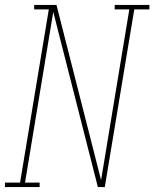

<svg xmlns="http://www.w3.org/2000/svg" viewBox="-57 -755 623 775"><path d="M-37 0V-18H24L140 -717H81V-735H171L351 -28L465 -717H406V-735H546V-717H485L366 0H338L158 -707L44 -18H103V0Z"/></svg>

Font: Iosevka Slab Thin
Style: Italic
Weight: 100
Italic angle: -9°
Monospace: yes
Designer: Belleve Invis
Foundry: Belleve Invis
Version: Version 11.1.1; ttfautohint (v1.8.3)